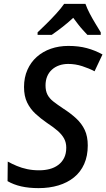

<svg xmlns="http://www.w3.org/2000/svg" viewBox="-20 -961 549 991"><path d="M179 10Q129 10 89.5 1Q50 -8 19 -26L20 -127Q42 -115 67 -104.5Q92 -94 120.5 -88Q149 -82 182 -82Q211 -82 236 -88.5Q261 -95 280.5 -109.5Q300 -124 311 -146Q322 -168 322 -199Q322 -225 311 -245.5Q300 -266 278.5 -285Q257 -304 222 -327Q190 -349 163 -374Q136 -399 120 -432Q104 -465 104 -512Q104 -561 121.5 -600.5Q139 -640 170 -667.5Q201 -695 242.5 -709.5Q284 -724 333 -724Q386 -724 428.5 -712.5Q471 -701 509 -680L468 -593Q440 -608 404.5 -619.5Q369 -631 332 -631Q307 -631 285.5 -623.5Q264 -616 248 -601.5Q232 -587 223.5 -566.5Q215 -546 215 -520Q215 -492 225 -472.5Q235 -453 255.5 -437Q276 -421 306 -401Q345 -376 373.5 -349.5Q402 -323 417.5 -290Q433 -257 433 -210Q433 -156 414.5 -114.5Q396 -73 362 -45.5Q328 -18 281.5 -4Q235 10 179 10ZM174 -794Q192 -811 218.5 -837Q245 -863 270.5 -891Q296 -919 311 -941H421Q430 -916 444 -889.5Q458 -863 473 -838.5Q488 -814 500 -794V-781H431Q421 -792 408 -806Q395 -820 382.5 -836.5Q370 -853 358 -869Q330 -843 301.5 -821Q273 -799 247 -781H174Z"/></svg>

Font: Noto Sans Display Medium
Style: Italic
Weight: 500
Italic angle: -12°
Designer: Monotype Design Team
Foundry: Monotype Imaging Inc.
Version: Version 2.003